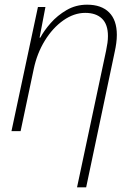

<svg xmlns="http://www.w3.org/2000/svg" viewBox="-20 -560 571 820"><path d="M309 240 433 -343Q437 -362 439 -377Q441 -392 441 -406Q441 -456 415.5 -480.5Q390 -505 344 -505Q296 -505 250.5 -473Q205 -441 171.5 -386.5Q138 -332 124 -265L68 0H29L142 -530H174L149 -399H152Q168 -429 196.5 -461.5Q225 -494 264.5 -517Q304 -540 352 -540Q413 -540 446 -507Q479 -474 479 -411Q479 -394 476.5 -375.5Q474 -357 470 -339L348 240Z"/></svg>

Font: Noto Sans Disp ExtLt
Style: Italic
Weight: 200
Italic angle: -12°
Designer: Monotype Design Team
Foundry: Monotype Imaging Inc.
Version: Version 2.000;GOOG;noto-source:20170915:90ef993387c0